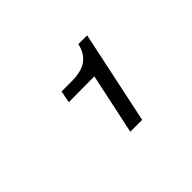

<svg xmlns="http://www.w3.org/2000/svg" viewBox="-78 -895 755 755"><g transform="rotate(-45 300.0 -517.0)"><path d="M296 -323 350 -577 207 -576 217 -626H271Q330 -626 358.5 -648.5Q387 -671 395 -711H444L362 -323Z"/></g></svg>

Font: Geist Mono
Style: Italic
Weight: 400
Italic angle: -12°
Monospace: yes
Designer: Basement.studio, Andrés Briganti, Mateo Zaragoza
Foundry: Basement.studio, Vercel, Andrés Briganti, Guido Ferreyra, Mateo Zaragoza
Version: Version 1.500